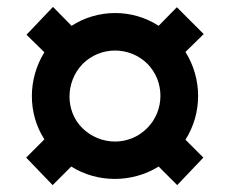

<svg xmlns="http://www.w3.org/2000/svg" viewBox="-20 -642 668 558"><path d="M56 -184 133 -104 187 -158C263 -110 364 -110 441 -158L495 -104L571 -184L519 -236C568 -313 568 -413 519 -491L572 -543L494 -621L441 -567C364 -617 264 -616 188 -567L134 -622L57 -541L109 -490C61 -413 60 -313 109 -237ZM219 -270C169 -320 170 -404 220 -456C272 -508 356 -508 408 -457C459 -406 459 -321 408 -270C356 -217 272 -218 219 -270Z"/></svg>

Font: Oakes Bold
Style: Regular
Weight: 700
Designer: Samuel Oakes
Foundry: Samuel Oakes
Version: Version 1.003;PS 001.003;hotconv 1.0.88;makeotf.lib2.5.64775